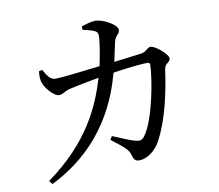

<svg xmlns="http://www.w3.org/2000/svg" viewBox="-87 -879 1174 1029"><g transform="rotate(-10 500.0 -364.0)"><path d="M464 -132C522 -86 552 -68 562 -32C568 -7 577 3 598 3C640 3 689 -32 715 -83C773 -193 801 -330 819 -456C824 -487 852 -485 852 -508C852 -532 786 -586 762 -586C743 -586 734 -562 707 -559L557 -540L579 -642C587 -681 611 -681 611 -706C611 -733 538 -774 495 -775C473 -775 441 -765 419 -758V-739C438 -735 464 -729 482 -721C497 -714 500 -706 500 -687C499 -658 487 -585 475 -531C367 -518 261 -506 231 -506C201 -506 185 -537 169 -565L151 -561C148 -538 147 -514 156 -494C165 -467 208 -416 235 -416C256 -416 266 -431 297 -439C326 -446 402 -461 459 -471C416 -326 337 -141 102 28L117 47C423 -104 509 -361 543 -484C605 -493 685 -504 732 -504C740 -504 744 -500 744 -492C744 -428 705 -195 643 -117C629 -100 619 -98 593 -105C572 -110 522 -131 475 -151Z"/></g></svg>

Font: Noto Serif TC Medium
Style: Regular
Weight: 500
Designer: Ryoko NISHIZUKA 西塚涼子 (kana & ideographs); Frank Grießhammer (Latin, Greek & Cyrillic); Wenlong ZHANG 张文龙 (bopomofo); San
Foundry: Adobe
Version: Version 2.001;hotconv 1.1.0;makeotfexe 2.6.0